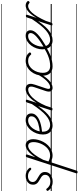

<svg xmlns="http://www.w3.org/2000/svg" viewBox="1110 -2160 1565 3826"><g transform="rotate(-90 1893.0 -247.5)"><path d="M185 19Q138 19 102.5 5Q67 -9 42.5 -30Q18 -51 6 -71Q1 -79 2.5 -87Q4 -95 14 -102Q23 -109 30.5 -109.5Q38 -110 45 -101Q67 -69 102.5 -48Q138 -27 187 -27Q225 -27 255.5 -38.5Q286 -50 304 -73.5Q322 -97 322 -132Q322 -159 308 -178Q294 -197 271.5 -211.5Q249 -226 223.5 -240Q198 -254 175.5 -271Q153 -288 139 -312Q125 -336 125 -371Q125 -416 147 -449Q169 -482 209 -500.5Q249 -519 300 -519Q342 -519 374.5 -506Q407 -493 428.5 -475Q450 -457 460 -440Q466 -431 465 -425.5Q464 -420 453 -412Q445 -406 438 -406.5Q431 -407 424 -414Q398 -442 368.5 -457.5Q339 -473 296 -473Q244 -473 211.5 -448Q179 -423 179 -377Q179 -350 193.5 -331Q208 -312 230.5 -297Q253 -282 278.5 -268Q304 -254 326.5 -237Q349 -220 363.5 -196.5Q378 -173 378 -139Q378 -86 351.5 -51Q325 -16 281 1.5Q237 19 185 19ZM0 490H479V500H0ZM0 -20H479V0H0ZM0 -505H479V-500H0ZM0 -1010H479V-1000H0Z M374 515Q361 515 354 508.5Q347 502 351 491L671 -494Q675 -506 681 -510.5Q687 -515 701 -515Q718 -515 724 -509.5Q730 -504 727 -492L672 -326Q715 -394 757 -436.5Q799 -479 837.5 -499Q876 -519 912 -519Q966 -519 999 -478Q1032 -437 1032 -366Q1032 -320 1018 -268Q1004 -216 977 -165.5Q950 -115 909.5 -74Q869 -33 817.5 -8Q766 17 703 17Q672 17 637.5 6.5Q603 -4 574 -23L405 496Q402 506 395.5 510.5Q389 515 374 515ZM588 -65Q624 -46 653.5 -39Q683 -32 709 -32Q760 -32 801.5 -53Q843 -74 875 -110Q907 -146 929.5 -189.5Q952 -233 963 -277.5Q974 -322 974 -360Q974 -393 966 -417.5Q958 -442 940.5 -455.5Q923 -469 898 -469Q860 -469 815 -436Q770 -403 721 -336.5Q672 -270 621 -169ZM459 490H1075V500H459ZM459 -20H1075V0H459ZM459 -505H1075V-500H459ZM459 -1010H1075V-1000H459Z M1309 17Q1249 17 1208 -6.5Q1167 -30 1146 -73Q1125 -116 1125 -173Q1125 -240 1147.5 -301.5Q1170 -363 1209.5 -412.5Q1249 -462 1301.5 -490.5Q1354 -519 1415 -519Q1460 -519 1488.5 -504.5Q1517 -490 1531 -466Q1545 -442 1545 -411Q1545 -364 1521 -329.5Q1497 -295 1457 -270Q1417 -245 1366.5 -229Q1316 -213 1263 -204Q1210 -195 1161 -190L1168 -236Q1212 -240 1257 -248Q1302 -256 1343.5 -268.5Q1385 -281 1417.5 -300Q1450 -319 1469 -344.5Q1488 -370 1488 -404Q1488 -437 1466 -453.5Q1444 -470 1408 -470Q1360 -470 1318.5 -444.5Q1277 -419 1246 -376Q1215 -333 1198 -281Q1181 -229 1181 -176Q1181 -128 1197.5 -96Q1214 -64 1244.5 -47.5Q1275 -31 1317 -31Q1327 -31 1330.5 -23.5Q1334 -16 1332.5 -6.5Q1331 3 1325 10Q1319 17 1309 17ZM1065 490H1553V500H1065ZM1065 -20H1553V0H1065ZM1065 -505H1553V-500H1065ZM1065 -1010H1553V-1000H1065Z M1306 17Q1297 17 1292.5 10Q1288 3 1289.5 -7Q1291 -17 1297.5 -24Q1304 -31 1315 -31Q1360 -31 1406 -50.5Q1452 -70 1502 -112.5Q1552 -155 1609 -225.5Q1666 -296 1733 -397Q1739 -405 1747.5 -402Q1756 -399 1761.5 -391Q1767 -383 1762 -375Q1694 -271 1636 -196Q1578 -121 1524 -74Q1470 -27 1417 -5Q1364 17 1306 17ZM1552 490V500ZM1552 -20V0ZM1552 -505V-500ZM1552 -1010V-1000Z M2057 17Q2029 17 2011.5 7Q1994 -3 1986.5 -21.5Q1979 -40 1980.5 -66Q1982 -92 1993 -124L2067 -343Q2081 -384 2080.5 -412Q2080 -440 2064.5 -454.5Q2049 -469 2018 -469Q1987 -469 1948.5 -450Q1910 -431 1867.5 -389Q1825 -347 1781.5 -280Q1738 -213 1697 -117L1660 -4Q1657 6 1650.5 10.5Q1644 15 1629 15Q1617 15 1609 10Q1601 5 1605 -6L1764 -494Q1768 -506 1774 -510.5Q1780 -515 1794 -515Q1810 -515 1816 -509Q1822 -503 1818 -491L1756 -299Q1792 -360 1828.5 -402Q1865 -444 1901 -470Q1937 -496 1970 -507.5Q2003 -519 2032 -519Q2074 -519 2100.5 -499.5Q2127 -480 2133.5 -439Q2140 -398 2118 -334L2047 -123Q2030 -74 2035 -52.5Q2040 -31 2071 -31Q2081 -31 2085 -23.5Q2089 -16 2087.5 -7Q2086 2 2078.5 9.5Q2071 17 2057 17ZM1553 490H2224V500H1553ZM1553 -20H2224V0H1553ZM1553 -505H2224V-500H1553ZM1553 -1010H2224V-1000H1553Z M2056 17Q2046 17 2041 9.5Q2036 2 2037.5 -7Q2039 -16 2047.5 -23.5Q2056 -31 2071 -31Q2098 -31 2129.5 -49.5Q2161 -68 2194 -101Q2227 -134 2259 -179Q2291 -224 2320 -277Q2325 -287 2334 -286Q2343 -285 2349 -278.5Q2355 -272 2351 -262Q2320 -200 2284.5 -149Q2249 -98 2211.5 -61Q2174 -24 2135 -3.5Q2096 17 2056 17ZM2224 490V500ZM2224 -20V0ZM2224 -505V-500ZM2224 -1010V-1000Z M2482 17Q2392 17 2345 -35.5Q2298 -88 2298 -176Q2298 -242 2319.5 -303.5Q2341 -365 2381 -413.5Q2421 -462 2476 -490.5Q2531 -519 2598 -519Q2654 -519 2695 -498.5Q2736 -478 2756 -447Q2763 -438 2761 -431Q2759 -424 2749 -415Q2738 -408 2730 -408Q2722 -408 2715 -416Q2696 -439 2668 -454.5Q2640 -470 2592 -470Q2537 -470 2493.5 -444.5Q2450 -419 2418.5 -376Q2387 -333 2370.5 -280.5Q2354 -228 2354 -175Q2354 -132 2368.5 -99.5Q2383 -67 2412.5 -49Q2442 -31 2487 -31Q2498 -31 2502.5 -23.5Q2507 -16 2506 -6.5Q2505 3 2498.5 10Q2492 17 2482 17ZM2224 490H2759V500H2224ZM2224 -20H2759V0H2224ZM2224 -505H2759V-500H2224ZM2224 -1010H2759V-1000H2224Z M2480 17Q2471 17 2466.5 10Q2462 3 2463 -6.5Q2464 -16 2469.5 -23.5Q2475 -31 2486 -31Q2538 -31 2591 -41.5Q2644 -52 2703.5 -76.5Q2763 -101 2832 -142Q2838 -145 2844 -141Q2850 -137 2853.5 -129Q2857 -121 2856.5 -113Q2856 -105 2848 -100Q2778 -58 2715 -32Q2652 -6 2594 5.5Q2536 17 2480 17ZM2759 490V500ZM2759 -20V0ZM2759 -505V-500ZM2759 -1010V-1000Z M2855 -149Q2926 -192 2980.5 -230Q3035 -268 3072 -301Q3109 -334 3128 -363.5Q3147 -393 3147 -418Q3147 -443 3132.5 -456.5Q3118 -470 3089 -470Q3041 -470 3002 -443Q2963 -416 2935 -373Q2907 -330 2892 -282Q2877 -234 2877 -191Q2877 -153 2886.5 -123Q2896 -93 2913.5 -73Q2931 -53 2955.5 -42Q2980 -31 3010 -31Q3020 -31 3024 -23.5Q3028 -16 3026 -6.5Q3024 3 3017.5 10Q3011 17 3002 17Q2942 17 2902 -10Q2862 -37 2842 -83.5Q2822 -130 2822 -187Q2822 -240 2841 -298.5Q2860 -357 2896 -406.5Q2932 -456 2982.5 -487.5Q3033 -519 3096 -519Q3134 -519 3157.5 -506Q3181 -493 3192 -471.5Q3203 -450 3203 -425Q3203 -389 3182.5 -353Q3162 -317 3121.5 -279Q3081 -241 3019 -198.5Q2957 -156 2873 -106ZM2759 490H3247V500H2759ZM2759 -20H3247V0H2759ZM2759 -505H3247V-500H2759ZM2759 -1010H3247V-1000H2759Z M3000 17Q2991 17 2986.5 10Q2982 3 2983.5 -7Q2985 -17 2991.5 -24Q2998 -31 3009 -31Q3054 -31 3100 -50.5Q3146 -70 3196 -112.5Q3246 -155 3303 -225.5Q3360 -296 3427 -397Q3433 -405 3441.5 -402Q3450 -399 3455.5 -391Q3461 -383 3456 -375Q3388 -271 3330 -196Q3272 -121 3218 -74Q3164 -27 3111 -5Q3058 17 3000 17ZM3246 490V500ZM3246 -20V0ZM3246 -505V-500ZM3246 -1010V-1000Z M3321 15Q3309 15 3302 10Q3295 5 3299 -6L3458 -494Q3462 -506 3468.5 -510.5Q3475 -515 3488 -515Q3504 -515 3509.5 -509Q3515 -503 3511 -490L3449 -301Q3485 -365 3519 -407.5Q3553 -450 3584 -474.5Q3615 -499 3643 -509Q3671 -519 3696 -519Q3725 -519 3748 -507.5Q3771 -496 3782 -480Q3787 -474 3785.5 -466.5Q3784 -459 3777 -451Q3769 -443 3762 -441Q3755 -439 3748 -444Q3737 -453 3721.5 -461.5Q3706 -470 3684 -470Q3656 -470 3622.5 -451Q3589 -432 3551.5 -390Q3514 -348 3473 -280Q3432 -212 3388 -114L3352 -4Q3349 6 3341.5 10.5Q3334 15 3321 15ZM3247 490H3726V500H3247ZM3247 -20H3726V0H3247ZM3247 -505H3726V-500H3247ZM3247 -1010H3726V-1000H3247Z"/></g></svg>

Font: Playwrite AU TAS Guides
Style: Regular
Weight: 400
Designer: Veronika Burian, José Scaglione
Foundry: TypeTogether
Version: Version 1.003